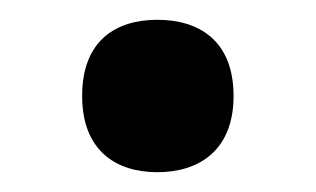

<svg xmlns="http://www.w3.org/2000/svg" viewBox="-20 -161 319 194"><path d="M63 -64C63 -9 97 13 139 13C181 13 216 -9 216 -64C216 -120 181 -141 139 -141C97 -141 63 -120 63 -64Z"/></svg>

Font: Noto Sans Ol Chiki SemiBold
Style: Regular
Weight: 600
Designer: Monotype Design Team, Lewis McGuffie
Foundry: Monotype Imaging Inc.
Version: Version 2.003